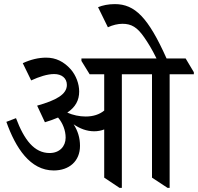

<svg xmlns="http://www.w3.org/2000/svg" viewBox="-20 -909 965 936"><path d="M242 -78C317 -78 370 -123 370 -198C370 -236 360 -270 339 -303C369 -282 403 -269 439 -269C456 -269 473 -272 488 -278V-43L563 7H574V-547H721V-43L797 7H807V-547H925V-557L885 -624H792C703 -823 638 -889 540 -889C508 -889 480 -883 458 -874L506 -776C529 -787 555 -793 577 -793C621 -793 649 -776 683 -727C701 -701 720 -671 743 -624H377V-612L417 -547H488V-370C465 -351 434 -341 398 -341C367 -341 335 -348 308 -360C348 -387 366 -420 366 -463C366 -500 351 -541 325 -571C291 -609 252 -628 205 -628C168 -628 130 -619 91 -601L132 -517C171 -535 211 -548 244 -548C281 -548 306 -528 306 -495C306 -449 254 -420 161 -394L199 -313C223 -320 244 -328 263 -336C286 -309 300 -273 300 -238C300 -195 270 -163 222 -163C147 -163 98 -227 58 -333L11 -315C56 -188 127 -78 242 -78Z"/></svg>

Font: Noto Serif Devanagari SemiCondensed Medium
Style: Regular
Weight: 500
Width: 4
Designer: Universal Thirst, Indian Type Foundry and the Monotype Design Team
Foundry: Monotype Imaging Inc.
Version: Version 2.004